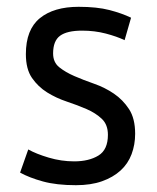

<svg xmlns="http://www.w3.org/2000/svg" viewBox="-20 -532 461 564"><path d="M297 -136Q297 -166 279 -183Q261 -200 234.5 -211.5Q208 -223 176.5 -233.5Q145 -244 118.5 -260.5Q92 -277 74 -303Q56 -329 56 -373Q56 -445 97 -478.5Q138 -512 211 -512Q265 -512 301.5 -502.5Q338 -493 365 -480L346 -414Q323 -425 290.5 -433.5Q258 -442 221 -442Q177 -442 156.5 -427Q136 -412 136 -375Q136 -349 154 -334.5Q172 -320 198.5 -308.5Q225 -297 256.5 -286Q288 -275 314.5 -257Q341 -239 359 -211.5Q377 -184 377 -139Q377 -107 366.5 -79Q356 -51 334 -31Q312 -11 279.5 0.5Q247 12 203 12Q146 12 106 1Q66 -10 39 -25L63 -93Q86 -80 123 -69Q160 -58 198 -58Q241 -58 269 -75Q297 -92 297 -136Z"/></svg>

Font: PTSans
Style: Regular
Weight: 400
Designer: A.Korolkova, O.Umpeleva, V.Yefimov
Foundry: ParaType Ltd
Version: Version 2.003W OFL